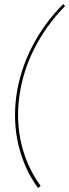

<svg xmlns="http://www.w3.org/2000/svg" viewBox="-20 -789 342 950"><path d="M61 -315.9Q79.6 -443.4 139.6 -559.6Q199.7 -675.8 293 -769L301.8 -758.8Q210.9 -666.5 152.3 -553.2Q93.8 -439.9 76.2 -315.9Q58.6 -189.9 86.2 -75.4Q113.8 39.1 181.2 130.9L168 141.1Q100.1 47.9 71.8 -69.6Q43.5 -187 61 -315.9Z"/></svg>

Font: Human Sans Thin
Style: Italic
Weight: 100
Italic angle: -8°
Designer: Tim Radville
Foundry: Continuum
Version: Version 1.000;FEAKit 1.0